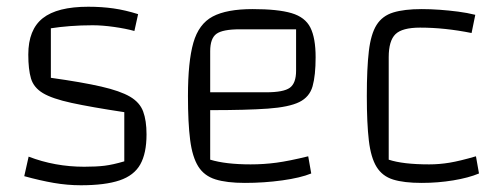

<svg xmlns="http://www.w3.org/2000/svg" viewBox="-20 -535 1492 570"><path d="M64 -373Q64 -447 107 -481Q150 -515 242 -515Q282 -515 317 -510Q352 -505 390 -493L379 -443Q354 -450 319 -455Q284 -460 255 -460Q220 -460 188 -457.5Q156 -455 131 -451V-304Q224 -291 280.5 -278Q337 -265 366 -248Q395 -231 405 -204Q415 -177 415 -136Q415 -80 396.5 -47Q378 -14 335 0.5Q292 15 220 15Q180 15 139.5 8Q99 1 52 -12L65 -70Q143 -40 230 -40Q266 -40 290.5 -43Q315 -46 349 -56V-202Q250 -217 192.5 -229.5Q135 -242 107.5 -258.5Q80 -275 72 -302Q64 -329 64 -373Z M707 8Q653 8 619.5 -2.5Q586 -13 568.5 -41Q551 -69 544.5 -119.5Q538 -170 538 -250Q538 -352 554 -408Q570 -464 611.5 -486Q653 -508 730 -508Q805 -508 845.5 -496Q886 -484 901.5 -453Q917 -422 917 -365Q917 -311 908 -279Q899 -247 868.5 -232Q838 -217 775 -212.5Q712 -208 604 -208H574V-261H770Q822 -261 840.5 -274.5Q859 -288 859 -325V-448H692Q641 -448 622.5 -434.5Q604 -421 604 -383V-61Q650 -47 724 -47Q763 -47 800.5 -52Q838 -57 895 -71L904 -20Q872 -7 818 0.5Q764 8 707 8Z M1232 8Q1179 8 1147 -2Q1115 -12 1098 -39.5Q1081 -67 1075 -118Q1069 -169 1069 -250Q1069 -332 1075 -383Q1081 -434 1098 -461Q1115 -488 1147.5 -498Q1180 -508 1232 -508Q1258 -508 1285.5 -506Q1313 -504 1340 -500.5Q1367 -497 1391 -491L1380 -437Q1340 -445 1302 -449Q1264 -453 1227 -453Q1174 -453 1154 -433.5Q1134 -414 1134 -365V-61Q1176 -47 1254 -47Q1284 -47 1314.5 -52Q1345 -57 1393 -71L1402 -20Q1371 -7 1325.5 0.5Q1280 8 1232 8Z"/></svg>

Font: Changa ExtraLight
Style: Regular
Weight: 250
Designer: Eduardo Rodriguez Tunni
Foundry: Eduardo Rodriguez Tunni
Version: Version 3.002; ttfautohint (v1.8.2)